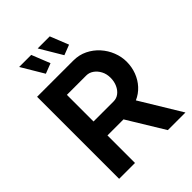

<svg xmlns="http://www.w3.org/2000/svg" viewBox="-255 -1046 1175 1175"><g transform="rotate(-45 332.5 -458.5)"><path d="M74.2 0V-710H388.1Q437.4 -710 478.6 -689.8Q519.9 -669.6 550.2 -635.8Q580.6 -601.9 597.2 -559.9Q613.9 -517.8 613.9 -474.4Q613.9 -429 598.4 -387.7Q582.8 -346.5 554 -315.2Q525.3 -284 486.1 -267L648.2 0H495.7L350.4 -238.3H211.5V0ZM211.5 -358.9H385Q410.8 -358.9 430.8 -374.2Q450.9 -389.5 462.8 -415.9Q474.7 -442.2 474.7 -474.4Q474.7 -507.7 461 -533.5Q447.2 -559.3 425.7 -574.4Q404.1 -589.4 379.5 -589.4H211.5ZM286 -916.7H390.4L438.1 -797.3L372.2 -771.8ZM125.6 -916.7H230L277.7 -797.3L211.9 -771.8Z"/></g></svg>

Font: Raleway Thin
Style: Regular
Weight: 100
Designer: Matt McInerney, Pablo Impallari, Rodrigo Fuenzalida
Foundry: Matt McInerney, Pablo Impallari, Rodrigo Fuenzalida
Version: Version 4.026